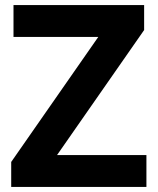

<svg xmlns="http://www.w3.org/2000/svg" viewBox="-20 -734 619 754"><path d="M555 0H24V-98L366 -589H33V-714H546V-616L204 -125H555Z"/></svg>

Font: Noto Sans Thaana
Style: Regular
Weight: 400
Designer: Monotype Design Team
Foundry: Monotype Imaging Inc.
Version: Version 2.001